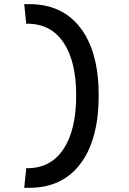

<svg xmlns="http://www.w3.org/2000/svg" viewBox="-20 -811 626 929"><path d="M97.2 97.7 106.9 2.9H112.3Q225.6 2.9 287.1 -89.6Q348.6 -182.1 348.6 -349.6Q348.6 -514.6 287.1 -605.5Q225.6 -696.3 112.3 -696.3H106.9L97.2 -791H122.1Q281.7 -791 369.6 -675.5Q457.5 -560.1 457.5 -349.6Q457.5 -136.2 369.6 -19.3Q281.7 97.7 122.1 97.7Z"/></svg>

Font: Caskaydia Cove Medium
Style: Regular
Weight: 500
Monospace: yes
Designer: Aaron Bell
Foundry: Saja Typeworks
Version: Version 4.300; ttfautohint (v1.8.3)